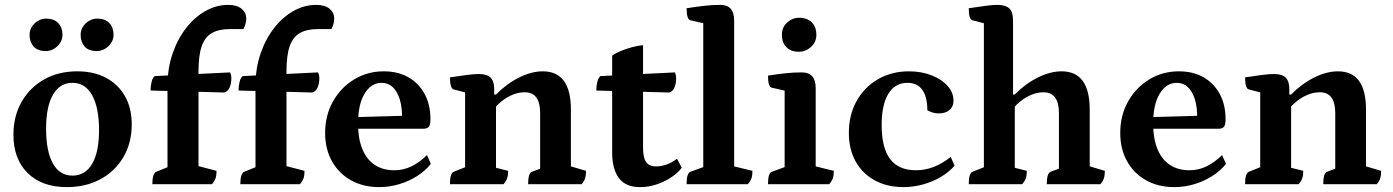

<svg xmlns="http://www.w3.org/2000/svg" viewBox="-20 -754 5702 786"><path d="M253.6 12Q151.6 12 93.3 -45.5Q35 -103.1 35 -202.4Q35 -278.3 68.3 -336.8Q101.6 -395.4 160.4 -428.7Q219.3 -462 296.1 -462Q364.4 -462 414.4 -435.3Q464.3 -408.5 491.8 -359.9Q519.3 -311.2 519.3 -244.8Q519.3 -169.7 485.6 -111.7Q451.9 -53.6 391.9 -20.8Q331.9 12 253.6 12ZM276.6 -35.1Q329.2 -35.1 357.4 -83.7Q385.5 -132.3 385.5 -220.7Q385.5 -312.7 357.4 -363.8Q329.3 -414.9 276.9 -414.9Q225.2 -414.9 196.9 -366.4Q168.7 -317.8 168.7 -227.4Q168.7 -134.5 196.5 -84.8Q224.2 -35.1 276.6 -35.1ZM377 -545Q342.5 -545 326.3 -563.7Q310.1 -582.4 310.1 -611.5Q310.1 -630 319.8 -645Q329.5 -660 345.2 -668.9Q361 -677.9 377 -677.9Q410.5 -677.9 427.7 -659.5Q444.9 -641.1 444.9 -611.5Q444.9 -593.5 435.2 -578.5Q425.5 -563.4 409.7 -554.2Q393.9 -545 377 -545ZM167.9 -545Q134 -545 117.5 -563.7Q101 -582.4 101 -611.5Q101 -630 110.7 -645Q120.4 -660 136.2 -668.9Q151.9 -677.9 167.9 -677.9Q200.9 -677.9 218.4 -659.5Q235.8 -641.1 235.8 -611.5Q235.8 -593.5 226.1 -578.5Q216.4 -563.4 200.9 -554.2Q185.4 -545 167.9 -545Z M603.7 0Q603.7 -44.4 619.7 -50.9L676.7 -73.9L665.7 -58.6V-402.4Q665.7 -473.4 686.2 -533.8Q706.7 -594.1 741.9 -639.2Q777 -684.2 821.4 -709.1Q865.7 -734 914.3 -734Q949.6 -734 968.8 -718.2Q988.1 -702.4 988.1 -676.9Q988.1 -667.3 984.9 -656Q981.8 -644.7 976.6 -635H921.4Q875.5 -635 847 -618.5Q818.6 -602 805.6 -564.3Q792.6 -526.6 792.6 -461.4V-55.7L777.8 -77.7L866.5 -54.6Q866.5 -36.4 862.5 -24.6Q858.6 -12.9 847.6 0ZM898.6 -375.3 596.4 -383.4Q596.4 -402.4 600.8 -419.5Q605.2 -436.6 613.6 -442.5L921.7 -457.6Q924.7 -451.7 925.9 -445.9Q927.1 -440 927.1 -433.6Q927.1 -411.3 919.7 -395.4Q912.3 -379.5 898.6 -375.3ZM963.9 0Q963.9 -44.4 979.9 -50.9L1036.9 -73.9L1025.9 -58.6V-402.4Q1025.9 -473.4 1046.4 -533.8Q1066.9 -594.1 1102.1 -639.2Q1137.2 -684.2 1181.5 -709.1Q1225.9 -734 1274.5 -734Q1309.8 -734 1329 -718.2Q1348.2 -702.4 1348.2 -676.9Q1348.2 -667.3 1345.1 -656Q1342 -644.7 1336.7 -635H1281.6Q1235.7 -635 1207.2 -618.5Q1178.7 -602 1165.7 -564.3Q1152.8 -526.6 1152.8 -461.4V-55.7L1138 -77.7L1226.6 -54.6Q1226.6 -36.4 1222.7 -24.6Q1218.7 -12.9 1207.7 0ZM1258.8 -375.3 956.6 -383.4Q956.6 -402.4 961 -419.5Q965.4 -436.6 973.8 -442.5L1281.8 -457.6Q1284.8 -451.7 1286 -445.9Q1287.3 -440 1287.3 -433.6Q1287.3 -411.3 1279.9 -395.4Q1272.5 -379.5 1258.8 -375.3Z M1532.4 12Q1466.4 12 1416.4 -16.2Q1366.4 -44.4 1338.7 -94.3Q1311 -144.2 1311 -209.5Q1311 -281.6 1343.1 -338.7Q1375.2 -395.8 1429.8 -428.9Q1484.4 -462 1551.1 -462Q1609.4 -462 1652 -437.6Q1694.5 -413.2 1718.3 -369.4Q1742.1 -325.6 1742.1 -266.5Q1742.1 -242.1 1735.1 -234.5Q1728.1 -226.9 1712.8 -226.9H1401.4V-273.6L1637.4 -280.2L1625.9 -265.1Q1627 -312.7 1616.9 -346.1Q1606.8 -379.5 1587.9 -397.2Q1569.1 -414.9 1542.4 -414.9Q1499.5 -414.9 1472.6 -370.7Q1445.7 -326.5 1445.7 -247.4Q1445.7 -187.9 1462.8 -145.2Q1479.8 -102.5 1513.1 -79.7Q1546.5 -57 1594.5 -57Q1630.9 -57 1663.8 -72.7Q1696.8 -88.5 1728 -119.2L1743.7 -82.9Q1721.4 -54.7 1687.2 -33.1Q1653.1 -11.5 1613.5 0.2Q1574 12 1532.4 12Z M1822 0Q1822 -45.5 1838 -50.9L1895 -73.9L1884 -56.9V-388.3L1895.5 -372.8L1837.4 -387.9Q1822 -391.8 1822 -437.3Q1869.5 -444.6 1895.9 -447.8Q1922.4 -451 1939.9 -451Q1973.6 -451 1988.4 -436.2Q2003.2 -421.4 2003.2 -388.3V-364.4L1998.1 -367H2010.5Q2054.1 -411.2 2104.9 -436.6Q2155.7 -462 2202 -462Q2317.1 -462 2317.1 -305.5V-61.9L2305.6 -76.3L2379.1 -54.6Q2379.1 -36.4 2375.4 -24.6Q2371.8 -12.9 2361.3 0H2142Q2142 -45.5 2158 -50.9L2201.2 -67.2L2191.2 -50.2V-291.3Q2191.2 -376.2 2128.3 -376.2Q2101.9 -376.2 2077.6 -365.8Q2053.3 -355.4 2034.3 -340.2Q2015.4 -325 2004.7 -311L2010.5 -328.2V-55.7L1998.5 -70.1L2060.2 -54.6Q2060.2 -36.4 2056.2 -24.6Q2052.3 -12.9 2041.3 0Z M2599.5 12Q2541.1 12 2513.5 -25.2Q2486 -62.4 2486 -129.7V-526.2Q2499.9 -536.4 2521.1 -545.2Q2542.3 -553.9 2566.3 -560.5Q2590.4 -567.1 2612.5 -569V-148.5Q2612.5 -109.9 2624.6 -91.3Q2636.8 -72.7 2666.7 -72.7Q2685.7 -72.7 2707.9 -80.2Q2730.1 -87.7 2751.5 -104.3L2770.9 -67.6Q2757.8 -48.6 2731.1 -30.2Q2704.5 -11.7 2670.3 0.1Q2636.2 12 2599.5 12ZM2720 -375.3 2421.1 -383.4Q2421.1 -402.4 2425.5 -419.5Q2429.9 -436.6 2438.3 -442.5L2743.1 -457.6Q2745.5 -451.7 2746.7 -445.9Q2748 -440 2748 -433.6Q2748 -411.3 2740.8 -395.4Q2733.7 -379.5 2720 -375.3Z M2790.8 0Q2790.8 -24.2 2794.8 -36Q2798.8 -47.9 2806.8 -50.9L2870 -73.9L2859 -58.6V-671.3L2871 -656.3L2806.3 -670.9Q2790.8 -674.8 2790.8 -720.3Q2828.8 -726.2 2861.5 -730.1Q2894.2 -734 2929.1 -734Q2985.5 -734 2985.5 -669.7V-61.9L2973.5 -75.8L3060.3 -54.6Q3060.3 -36.4 3056.4 -24.6Q3052.4 -12.9 3041.4 0Z M3124 0Q3124 -46 3140 -50.9L3203.1 -73.9L3192.1 -58.6V-395.4L3204.1 -380.4L3139.4 -395Q3124 -398.4 3124 -444.5Q3162.5 -450.4 3194.9 -454Q3227.3 -457.6 3262.8 -457.6Q3319.2 -457.6 3319.2 -393.8V-61.9L3307.2 -75.8L3393.5 -54.6Q3393.5 -36.4 3389.5 -24.6Q3385.6 -12.9 3374.6 0ZM3250.8 -542.2Q3216.9 -542.2 3198.9 -561.3Q3180.9 -580.4 3180.9 -611.5Q3180.9 -642.2 3202.3 -661.7Q3223.7 -681.3 3250.8 -681.3Q3285.1 -681.3 3303.6 -662.1Q3322 -643 3322 -611.5Q3322 -581.8 3300.3 -562Q3278.7 -542.2 3250.8 -542.2Z M3678.5 12Q3611.5 12 3561 -15.7Q3510.4 -43.4 3482.7 -93.3Q3455 -143.2 3455 -210.2Q3455 -283.8 3486.8 -340.6Q3518.5 -397.5 3574.3 -429.7Q3630.2 -462 3700.7 -462Q3751.5 -462 3793 -445.9Q3834.5 -429.8 3858.9 -402.6Q3883.4 -375.3 3883.4 -342.2Q3883.4 -317.7 3867.1 -303.7Q3850.9 -289.7 3822.4 -289.7Q3810.2 -289.7 3798.6 -293.1Q3787 -296.5 3776.3 -302.8Q3776.3 -357.6 3755.6 -386.3Q3735 -414.9 3695.2 -414.9Q3644.2 -414.9 3616.7 -370.1Q3589.3 -325.2 3589.3 -241.6Q3589.3 -148.5 3624.1 -102.7Q3658.9 -57 3729.7 -57Q3767 -57 3802 -70.5Q3837.1 -84.1 3872.1 -111.5L3887.8 -75.8Q3865.5 -49.8 3831.8 -29.9Q3798.2 -9.9 3758.6 1Q3719.1 12 3678.5 12Z M3945.8 0Q3945.8 -45.5 3961.8 -50.9L4018.8 -73.9L4007.8 -56.9V-671.3L4019.4 -655.8L3961.3 -670.9Q3945.8 -674.8 3945.8 -720.3Q3993.3 -727.6 4019.8 -730.8Q4046.3 -734 4063.2 -734Q4096.9 -734 4112 -719.2Q4127.1 -704.4 4127.1 -671.3V-358.3L4119.8 -367H4134.3Q4177.4 -411.2 4228.5 -436.6Q4279.6 -462 4325.9 -462Q4441 -462 4441 -305.5V-61.9L4430 -76.3L4503 -54.6Q4503 -36.4 4499.3 -24.6Q4495.6 -12.9 4485.2 0H4265.3Q4265.3 -45.5 4281.3 -50.9L4325 -67.2L4315 -50.2V-291.3Q4315 -376.2 4251.6 -376.2Q4226.3 -376.2 4202.5 -366.1Q4178.8 -356 4160.4 -341.6Q4142 -327.2 4131.3 -314.3L4134.3 -326.5V-55.7L4122.3 -70.1L4183.5 -54.6Q4183.5 -36.4 4179.5 -24.6Q4175.6 -12.9 4164.6 0Z M4787.4 12Q4721.4 12 4671.4 -16.2Q4621.4 -44.4 4593.7 -94.3Q4566 -144.2 4566 -209.5Q4566 -281.6 4598.1 -338.7Q4630.2 -395.8 4684.8 -428.9Q4739.4 -462 4806.1 -462Q4864.4 -462 4907 -437.6Q4949.5 -413.2 4973.3 -369.4Q4997.1 -325.6 4997.1 -266.5Q4997.1 -242.1 4990.1 -234.5Q4983.1 -226.9 4967.8 -226.9H4656.4V-273.6L4892.4 -280.2L4880.9 -265.1Q4882 -312.7 4871.9 -346.1Q4861.8 -379.5 4842.9 -397.2Q4824.1 -414.9 4797.4 -414.9Q4754.5 -414.9 4727.6 -370.7Q4700.7 -326.5 4700.7 -247.4Q4700.7 -187.9 4717.8 -145.2Q4734.8 -102.5 4768.1 -79.7Q4801.5 -57 4849.5 -57Q4885.9 -57 4918.8 -72.7Q4951.8 -88.5 4983 -119.2L4998.7 -82.9Q4976.4 -54.7 4942.2 -33.1Q4908.1 -11.5 4868.5 0.2Q4829 12 4787.4 12Z M5077 0Q5077 -45.5 5093 -50.9L5150 -73.9L5139 -56.9V-388.3L5150.5 -372.8L5092.4 -387.9Q5077 -391.8 5077 -437.3Q5124.5 -444.6 5150.9 -447.8Q5177.4 -451 5194.9 -451Q5228.6 -451 5243.4 -436.2Q5258.2 -421.4 5258.2 -388.3V-364.4L5253.1 -367H5265.5Q5309.1 -411.2 5359.9 -436.6Q5410.7 -462 5457 -462Q5572.1 -462 5572.1 -305.5V-61.9L5560.6 -76.3L5634.1 -54.6Q5634.1 -36.4 5630.4 -24.6Q5626.8 -12.9 5616.3 0H5397Q5397 -45.5 5413 -50.9L5456.2 -67.2L5446.2 -50.2V-291.3Q5446.2 -376.2 5383.3 -376.2Q5356.9 -376.2 5332.6 -365.8Q5308.3 -355.4 5289.3 -340.2Q5270.4 -325 5259.7 -311L5265.5 -328.2V-55.7L5253.5 -70.1L5315.2 -54.6Q5315.2 -36.4 5311.2 -24.6Q5307.3 -12.9 5296.3 0Z"/></svg>

Font: Petrona
Style: Regular
Weight: 400
Designer: Ringo R. Seeber
Foundry: Ringo R. Seeber
Version: Version 2.001; ttfautohint (v1.8.3)